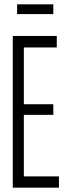

<svg xmlns="http://www.w3.org/2000/svg" viewBox="-20 -866 304 886"><path d="M39 0V-700H242V-647H90V-385H226V-336H90V-52H252V0ZM59 -801V-846H226V-801Z"/></svg>

Font: Georama Extra Condensed Light
Style: Regular
Weight: 300
Width: 2
Designer: Jean-Baptiste Levee
Foundry: Production Type
Version: Version 1.000